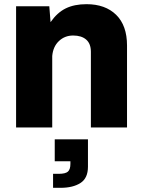

<svg xmlns="http://www.w3.org/2000/svg" viewBox="-20 -610 684 919"><path d="M57 0V-580H216L222 -504Q254 -550 295 -570Q336 -590 394 -590Q484 -590 536 -539Q588 -488 588 -392V0H415V-362Q415 -401 392.5 -420.5Q370 -440 330 -440Q290 -440 262 -413.5Q234 -387 230 -342V0ZM234 289V222H261Q293 222 305 211.5Q317 201 317 174V162H242V57H401V188Q401 243 365 266Q329 289 270 289Z"/></svg>

Font: BDO Grotesk ExtraBold
Style: Regular
Weight: 800
Designer: Deni Anggara
Foundry: Lokal Container
Version: Version 2.000